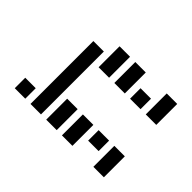

<svg xmlns="http://www.w3.org/2000/svg" viewBox="-193 -1048 1265 1265"><g transform="rotate(-45 439.5 -415.0)"><path d="M195.3 -732.4H97.7V-830.1H195.3ZM97.7 -439.5V-537.1H293V-439.5ZM585.9 -439.5V-537.1H781.2V-439.5ZM97.7 -293V-390.6H293V-293ZM585.9 -293V-390.6H781.2V-293ZM683.6 -146.5H585.9V-244.1H683.6ZM293 -146.5H195.3V-244.1H293ZM97.7 0V-97.7H293V0ZM585.9 0V-97.7H781.2V0ZM683.6 -683.6V-585.9H97.7V-683.6Z"/></g></svg>

Font: Trigram
Style: Regular
Weight: 400
Designer: GGBotNet
Foundry: GGBotNet
Version: 1.05